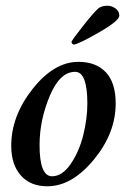

<svg xmlns="http://www.w3.org/2000/svg" viewBox="-20 -649 465 675"><path d="M239.3 -492.2Q231.4 -495.1 231.4 -502Q233.4 -508.8 271.5 -557.1Q309.6 -605.5 325.2 -619.1Q336.9 -628.9 358.4 -628.9Q372.1 -628.9 385.7 -619.6Q399.4 -610.4 399.4 -593.8Q399.4 -576.2 328.1 -535.2Q256.8 -494.1 239.3 -492.2ZM244.1 -396.5Q190.4 -396.5 154.8 -311.5Q119.1 -226.6 119.1 -138.7Q119.1 -29.3 163.1 -29.3Q199.2 -29.3 229 -73.2Q258.8 -117.2 272.9 -174.8Q287.1 -232.4 287.1 -285.2Q287.1 -396.5 244.1 -396.5ZM255.9 -431.6Q317.4 -431.6 352.1 -395Q386.7 -358.4 386.7 -285.2Q386.7 -180.7 309.6 -87.4Q232.4 5.9 146.5 5.9Q86.9 5.9 53.2 -32.2Q19.5 -70.3 19.5 -136.7Q19.5 -241.2 94.7 -336.4Q169.9 -431.6 255.9 -431.6Z"/></svg>

Font: Crimson
Style: SemiboldItalic
Weight: 600
Italic angle: -11°
Version: Version 0.8 ; ttfautohint (v1.00) -l 8 -r 50 -G 200 -x 14 -D